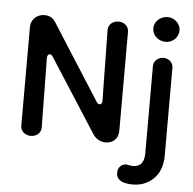

<svg xmlns="http://www.w3.org/2000/svg" viewBox="-60 -757 1057 1049"><g transform="rotate(5 468.0 -232.0)"><path d="M818 -560C855 -560 888 -590 888 -629C888 -665 855 -696 818 -696C777 -696 744 -665 744 -629C744 -590 777 -560 818 -560ZM128 16C157 16 184 -2 184 -35L179 -414C179 -429 184 -437 194 -437C200 -437 206 -433 211 -424L470 -21C487 4 514 16 539 16C575 16 608 -7 608 -54V-597C608 -630 580 -648 552 -648C524 -648 496 -630 496 -597L502 -211C502 -196 497 -189 488 -189C481 -189 475 -193 470 -202L206 -616C193 -637 173 -648 146 -648C109 -648 72 -623 72 -574V-35C72 -2 100 16 128 16ZM707 232C751 232 789 217 820 187C851 157 867 114 867 59V-422C867 -453 841 -472 813 -472C789 -472 760 -454 760 -422V56C760 109 737 131 701 131C692 131 685 131 674 128C670 127 666 126 662 126C645 126 616 137 616 176C616 199 628 215 651 224C667 229 686 232 707 232Z"/></g></svg>

Font: Dongle
Style: Regular
Weight: 400
Designer: Yanghee Ryu
Foundry: Yanghee Ryu
Version: Version 2.000